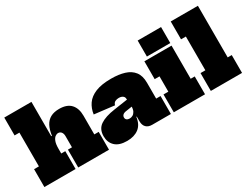

<svg xmlns="http://www.w3.org/2000/svg" viewBox="-76 -1333 2430 1891"><g transform="rotate(-30 1139.0 -387.5)"><path d="M326 -203H372V0H17V-203H72V-587H17V-790H326ZM448 -203V-330Q448 -358.5 434.8 -375.8Q421.5 -393 399 -393Q382 -393 365.2 -380.5Q348.5 -368 337.2 -338.8Q326 -309.5 326 -259L292 -400H334Q342.5 -464.5 365.5 -507.8Q388.5 -551 428.2 -572.5Q468 -594 527 -594Q615.5 -594 658.8 -546.8Q702 -499.5 702 -416V-203H752V0H402V-203Z M1243 0Q1199.5 0 1175.8 -24Q1152 -48 1152 -92V-187L1166 -207L1158 -263L1152 -289V-341Q1152 -361.5 1143.2 -373Q1134.5 -384.5 1120.2 -389.2Q1106 -394 1090 -394Q1067.5 -394 1048.2 -384.8Q1029 -375.5 1022 -349L795 -376Q803.5 -440.5 838 -490.2Q872.5 -540 940.8 -568Q1009 -596 1119 -596Q1205 -596 1269.5 -576.2Q1334 -556.5 1370 -510Q1406 -463.5 1406 -384V-204H1456V0ZM952 15Q861.5 15 816.8 -27.8Q772 -70.5 772 -141Q772 -222 829.8 -261.2Q887.5 -300.5 997 -316L1179 -343V-259L1094 -246Q1064 -242.5 1051 -230.5Q1038 -218.5 1038 -201Q1038 -183 1050.5 -173.5Q1063 -164 1083 -164Q1100.5 -164 1117.8 -173.2Q1135 -182.5 1146.5 -204Q1158 -225.5 1158 -263L1181 -146H1147Q1136 -63 1084.2 -24Q1032.5 15 952 15Z M1798 -203H1844V0H1489V-203H1544V-377H1489V-580H1798ZM1534 -790H1800V-608H1534Z M2219 -203H2265V0H1910V-203H1965V-587H1910V-790H2219Z"/></g></svg>

Font: Hepta Slab ExtraLight Black
Style: Regular
Weight: 900
Version: Version 1.102